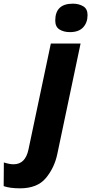

<svg xmlns="http://www.w3.org/2000/svg" viewBox="-145 -786 497 1046"><path d="M236 -611Q284 -611 308 -637Q332 -663 332 -704Q332 -738 308 -752Q284 -766 252 -766Q156 -766 156 -674Q156 -640 179 -625.5Q202 -611 236 -611ZM-36 240Q58 240 104.5 184.5Q151 129 167 54L294 -549H132L10 29Q-7 109 -71 109Q-93 109 -124 99L-125 228Q-91 240 -36 240Z"/></svg>

Font: Noto Sans Display Extra
Style: Italic
Weight: 800
Italic angle: -12°
Designer: Monotype Design Team
Foundry: Monotype Imaging Inc.
Version: Version 1.900